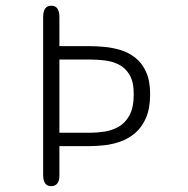

<svg xmlns="http://www.w3.org/2000/svg" viewBox="-20 -644 659 674"><path d="M293 -482Q317 -482 345.5 -479.5Q374 -477 402.5 -468.5Q431 -460 454.5 -441.8Q478 -423.5 492.5 -392.2Q507 -361 507 -313.5Q507 -263.5 492.5 -230.2Q478 -197 454.5 -177Q431 -157 402.5 -147Q374 -137 345.5 -134Q317 -131 293 -131H188.5V-27Q188.5 -9 181 0.2Q173.5 9.5 160 9.5Q131.5 9.5 131.5 -29.5V-584.5Q131.5 -624 160 -624Q188.5 -624 188.5 -584.5V-482ZM297.5 -178Q320.5 -178 346.8 -182Q373 -186 396.2 -199Q419.5 -212 434.5 -239.2Q449.5 -266.5 449.5 -313.5Q449.5 -357 434.5 -381.8Q419.5 -406.5 396.2 -417.8Q373 -429 346.8 -432Q320.5 -435 297.5 -435H188.5V-178Z"/></svg>

Font: Sono ExtraLight Monospace Light
Style: Regular
Weight: 300
Version: Version 2.112